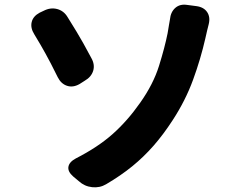

<svg xmlns="http://www.w3.org/2000/svg" viewBox="-20 -770 1040 818"><path d="M292 -18Q268 -39 271.5 -59.5Q275 -80 303 -95Q397 -143 460 -199Q523 -255 577 -332Q633 -411 657.5 -489.5Q682 -568 694 -628Q697 -644 700 -664Q703 -684 704 -687Q707 -719 727 -736.5Q747 -754 778 -749L816 -744Q848 -740 862.5 -718.5Q877 -697 869 -666Q865 -649 862.5 -640Q860 -631 855 -607Q835 -519 802.5 -430Q770 -341 715 -257Q676 -197 634.5 -149.5Q593 -102 544 -62Q495 -22 432 15Q405 31 372.5 27.5Q340 24 316 2ZM166 -724Q195 -739 223.5 -731.5Q252 -724 268 -697Q292 -659 306.5 -634.5Q321 -610 335 -585.5Q349 -561 369 -523Q385 -495 377 -468.5Q369 -442 341 -426L319 -412Q291 -396 265.5 -404.5Q240 -413 226 -441Q209 -476 196.5 -499.5Q184 -523 174 -541.5Q164 -560 152.5 -579.5Q141 -599 126 -624Q109 -651 115 -676Q121 -701 149 -716Z"/></svg>

Font: Chiron GoRound TC EB
Style: Regular
Weight: 700
Designer: Ryoko NISHIZUKA 西塚涼子 (kana, bopomofo & ideographs); Paul D. Hunt (Latin, Greek & Cyrillic); Sandoll Communications 산돌커뮤니
Foundry: Adobe
Version: Version 1.000;hotconv 1.1.1;makeotfexe 2.6.0